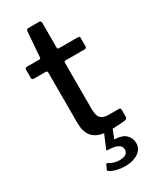

<svg xmlns="http://www.w3.org/2000/svg" viewBox="-231 -776 863 1054"><g transform="rotate(-30 200.5 -248.5)"><path d="M227 -444V-151Q227 -109 242.5 -93Q258 -77 292 -77H356Q368 -77 368 -65V-22Q368 -8 353 -5Q335 -2 273 0L253 50Q250 56 257 56Q303 58 324.5 80Q346 102 346 132Q346 170 313.5 191.5Q281 213 232 213Q176 213 137 190Q131 187 132 180L145 151Q146 149 148.5 148.5Q151 148 154 149Q185 169 219 169Q274 169 274 132Q274 111 254 100Q234 89 191 88Q181 88 185 81L220 -2Q170 -9 145.5 -39Q121 -69 121 -125V-442Q121 -454 111 -454H36Q23 -454 23 -466V-519Q23 -530 35 -530H115Q123 -530 123 -539L135 -696Q137 -710 147 -710H216Q229 -710 229 -694V-539Q229 -530 238 -530H358Q370 -530 370 -519V-466Q370 -454 356 -454H236Q227 -454 227 -444Z"/></g></svg>

Font: Libre Franklin Medium
Style: Regular
Weight: 500
Designer: Pablo Impallari, Rodrigo Fuenzalida
Foundry: Impallari Type
Version: Version 1.002; ttfautohint (v1.5)